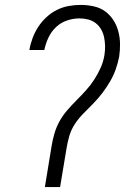

<svg xmlns="http://www.w3.org/2000/svg" viewBox="-20 -763 540 783"><path d="M163 0 190 -165Q194 -191 201.5 -217Q209 -243 222 -267Q235 -291 253.5 -312.5Q272 -334 292 -354Q312 -374 331 -395Q350 -416 365 -439.5Q380 -463 391 -488Q402 -513 406 -539Q409 -558 408.5 -576Q408 -594 404.5 -611Q401 -628 392.5 -643Q384 -658 370.5 -668.5Q357 -679 339.5 -683.5Q322 -688 304 -688Q279 -688 253.5 -679.5Q228 -671 208.5 -652.5Q189 -634 177.5 -609.5Q166 -585 161 -560V-559H100V-560Q104 -584 113 -608Q122 -632 136 -653.5Q150 -675 169.5 -693Q189 -711 212 -722.5Q235 -734 260 -738.5Q285 -743 309 -743Q335 -743 361 -737.5Q387 -732 407 -718Q427 -704 441 -683Q455 -662 462 -637Q469 -612 469.5 -585.5Q470 -559 466 -532Q461 -506 452 -480.5Q443 -455 429 -431Q415 -407 398 -384.5Q381 -362 361 -341.5Q341 -321 321 -301Q301 -281 285.5 -257.5Q270 -234 262.5 -208Q255 -182 251 -156L225 0Z"/></svg>

Font: Iosevka Light Oblique
Style: Regular
Weight: 300
Italic angle: -9°
Monospace: yes
Designer: Belleve Invis
Foundry: Belleve Invis
Version: Version 32.5.0; ttfautohint (v1.8.4)